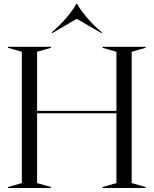

<svg xmlns="http://www.w3.org/2000/svg" viewBox="-20 -948 774 968"><path d="M20 -5 90 -25V-687L20 -707V-712H237V-707L167 -687V-389H567V-687L497 -707V-712H714V-707L644 -687V-25L714 -5V0H497V-5L567 -25V-377H167V-25L237 -5V0H20ZM243 -781 240 -784Q282 -820 315 -858.5Q348 -897 364 -928H369Q388 -894 421.5 -855.5Q455 -817 495 -784L492 -781L367 -853Z"/></svg>

Font: Nyght Serif Light
Style: Regular
Weight: 300
Designer: Maksym Kobuzan
Version: Version 0.410